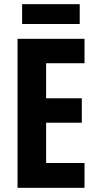

<svg xmlns="http://www.w3.org/2000/svg" viewBox="-20 -900 467 920"><path d="M385 0H64V-714H385V-597H201V-429H372V-312H201V-119H385ZM362 -880V-785H86V-880Z"/></svg>

Font: Noto Sans Arabic ExtCond
Style: Bold
Weight: 700
Width: 2
Designer: Monotype Design Team, Nadine Chahine, Nizar Qandah and Khaled Hosny
Foundry: Monotype Imaging Inc.
Version: Version 2.012; ttfautohint (v1.8.4.7-5d5b)